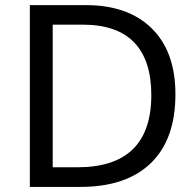

<svg xmlns="http://www.w3.org/2000/svg" viewBox="-20 -734 770 754"><path d="M574.2 -360.8Q574.2 -497.1 507.1 -567.1Q439.9 -637.2 304.2 -637.2H187V-77.1H284.2Q574.2 -77.1 574.2 -360.8ZM668.9 -363.8Q668.9 -187 572.5 -93.5Q476.1 0 295.9 0H97.2V-713.9H316.9Q483.4 -713.9 576.2 -622.3Q668.9 -530.8 668.9 -363.8Z"/></svg>

Font: NotoSans
Style: Regular
Weight: 400
Designer: Monotype Design team
Foundry: Monotype Imaging Inc.
Version: Version 1.04; ttfautohint (v1.4.1)